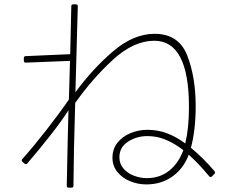

<svg xmlns="http://www.w3.org/2000/svg" viewBox="-20 -821 1040 886"><path d="M90 -541V-553Q90 -562 99 -562L304 -571L309 -792Q309 -801 318 -801H330Q339 -801 339 -792L328 -395Q406 -502 501 -583.5Q596 -665 693 -665Q805 -665 844 -565Q883 -465 883 -331Q883 -221 861 -139Q919 -91 970 -31Q975 -24 969 -18L958 -7Q955 -4 952 -4Q948 -4 945 -8Q898 -65 851 -107Q827 -43 775.5 -6.5Q724 30 655 30Q617 30 581 15.5Q545 1 522 -27Q499 -55 499 -93Q499 -134 522.5 -163Q546 -192 583 -207Q620 -222 660 -222Q708 -222 750.5 -206Q793 -190 835 -159Q852 -230 852 -327Q852 -633 692 -633Q597 -633 502 -546Q407 -459 327 -346Q320 -123 319 36Q319 45 310 45H297Q288 45 288 36L293 -198L296 -312Q264 -262 210.5 -194Q157 -126 106 -67Q100 -61 93 -66L84 -74Q77 -80 83 -87Q133 -143 194 -221Q255 -299 298 -362L303 -540L99 -532Q90 -532 90 -541ZM660 -193Q611 -193 571 -167.5Q531 -142 531 -95Q531 -65 550 -43Q569 -21 598.5 -10Q628 1 657 1Q718 1 761 -33.5Q804 -68 826 -128Q786 -159 745.5 -176Q705 -193 660 -193Z"/></svg>

Font: LINE Seed JP_TTF Thin
Style: Regular
Weight: 250
Designer: LY Corporation & Fontrix & Fontworks
Version: Version 1.008